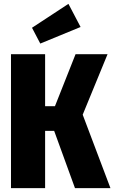

<svg xmlns="http://www.w3.org/2000/svg" viewBox="-20 -976 593 996"><path d="M409 -381 553 0H369L261 -297H214V0H37V-695H214V-425H265L372 -695H538ZM398 -836 189 -750 146 -832 335 -956Z"/></svg>

Font: Fira Sans Compressed ExtraBold
Style: Regular
Weight: 800
Width: 1
Designer: bBox Type GmbH & Carrois Corporate GbR & Edenspiekermann AG
Foundry: bBox Type GmbH & Carrois Corporate GbR & Edenspiekermann AG
Version: Version 4.301